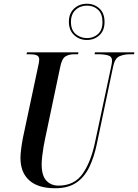

<svg xmlns="http://www.w3.org/2000/svg" viewBox="-20 -993 736 1023"><path d="M274 10Q183 10 136 -32Q89 -74 89 -152Q89 -172 93 -202Q97 -232 102 -258L181 -629Q185 -647 187 -658Q189 -669 189 -676Q189 -693 175.5 -698.5Q162 -704 138 -704H121L124 -714H398L396 -704H375Q348 -704 329 -692.5Q310 -681 301 -637L221 -257Q217 -240 212.5 -214Q208 -188 205 -161.5Q202 -135 202 -117Q202 -57 227 -30.5Q252 -4 292 -4Q376 -4 420.5 -67.5Q465 -131 487 -238L571 -632Q577 -658 577 -669Q577 -692 555.5 -698Q534 -704 502 -704H484L486 -714H696L694 -704H673Q641 -704 616 -693Q591 -682 582 -635L496 -226Q481 -154 455 -101Q429 -48 385.5 -19Q342 10 274 10ZM443 -780Q403 -780 375 -806Q347 -832 347 -877Q347 -921 374.5 -947Q402 -973 443 -973Q482 -973 509.5 -948Q537 -923 537 -876Q537 -830 509.5 -805Q482 -780 443 -780ZM444 -790Q478 -790 502 -811.5Q526 -833 526 -876Q526 -919 502.5 -941Q479 -963 444 -963Q407 -963 382.5 -940Q358 -917 358 -876Q358 -833 383.5 -811.5Q409 -790 444 -790Z"/></svg>

Font: Noto Serif Display ExtraCondensed SemiBold
Style: Italic
Weight: 600
Width: 2
Italic angle: -12°
Designer: Monotype Design Team
Foundry: Monotype Imaging Inc.
Version: Version 2.009